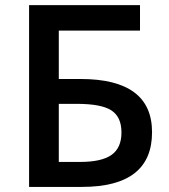

<svg xmlns="http://www.w3.org/2000/svg" viewBox="-20 -734 665 754"><path d="M210.9 -98.1H294.9Q378.9 -98.1 418 -125.7Q457 -153.3 457 -213.9Q457 -274.4 417.7 -300.3Q378.4 -326.2 280.8 -326.2H210.9ZM577.1 -214.8Q577.1 0 301.8 0H94.2V-713.9H529.8V-613.8H210.9V-423.8H295.9Q577.1 -423.8 577.1 -214.8Z"/></svg>

Font: OpenSans-Semibold
Style: Regular
Weight: 600
Foundry: Ascender Corporation
Version: Version 1.10